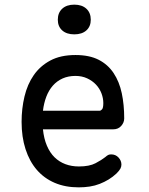

<svg xmlns="http://www.w3.org/2000/svg" viewBox="-20 -797 640 827"><path d="M459 -132Q478 -132 490.5 -118.5Q503 -105 503 -88Q503 -79 498.5 -70.5Q494 -62 482 -50Q466 -35 448 -24Q430 -13 409.5 -5Q389 3 366.5 6.5Q344 10 319 10Q261 10 215.5 -9.5Q170 -29 138.5 -65.5Q107 -102 90 -154.5Q73 -207 73 -272Q73 -329 85.5 -381.5Q98 -434 125.5 -473.5Q153 -513 197 -536.5Q241 -560 305 -560Q365 -560 405 -539.5Q445 -519 469.5 -482Q494 -445 504.5 -395.5Q515 -346 515 -287Q515 -269 502 -254.5Q489 -240 468 -240H165Q169 -200 182 -169.5Q195 -139 215 -119.5Q235 -100 261.5 -90Q288 -80 320 -80Q365 -80 391.5 -94Q418 -108 433 -120Q441 -127 446 -129.5Q451 -132 459 -132ZM409 -320Q414 -320 419.5 -326Q425 -332 425 -353Q425 -374 417 -395Q409 -416 393.5 -432.5Q378 -449 355.5 -459.5Q333 -470 305 -470Q274 -470 249.5 -459Q225 -448 207.5 -428Q190 -408 179.5 -380.5Q169 -353 165 -320ZM300 -649Q267 -649 248 -666Q229 -683 229 -712Q229 -742 248 -759.5Q267 -777 300 -777Q333 -777 352 -759.5Q371 -742 371 -712Q371 -683 352 -666Q333 -649 300 -649Z"/></svg>

Font: Maple Mono
Style: Regular
Weight: 400
Monospace: yes
Designer: subframe7536
Version: Version 7.300